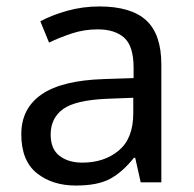

<svg xmlns="http://www.w3.org/2000/svg" viewBox="-20 -565 601 595"><path d="M288 -545Q386 -545 433 -502Q480 -459 480 -365V0H416L399 -76H395Q360 -32 321.5 -11Q283 10 215 10Q142 10 94 -28.5Q46 -67 46 -149Q46 -229 109 -272.5Q172 -316 303 -320L394 -323V-355Q394 -422 365 -448Q336 -474 283 -474Q241 -474 203 -461.5Q165 -449 132 -433L105 -499Q140 -518 188 -531.5Q236 -545 288 -545ZM314 -259Q214 -255 175.5 -227Q137 -199 137 -148Q137 -103 164.5 -82Q192 -61 235 -61Q303 -61 348 -98.5Q393 -136 393 -214V-262Z"/></svg>

Font: Noto Sans Tifinagh Ahaggar
Style: Regular
Weight: 400
Designer: JamraPatel
Foundry: JamraPatel LLC
Version: Version 2.006; ttfautohint (v1.8.4.7-5d5b)